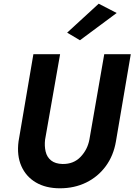

<svg xmlns="http://www.w3.org/2000/svg" viewBox="-20 -992 725 1035"><path d="M609 -922 512 -972 342 -816 411 -775ZM160 -700 80 -230Q70 -154 95 -97Q120 -40 173.5 -8.5Q227 23 303 23Q381 23 444.5 -8Q508 -39 550 -96Q592 -153 605 -230L685 -700H542L462 -240Q452 -186 414.5 -146.5Q377 -107 317 -108Q278 -109 255.5 -127Q233 -145 226 -175Q219 -205 223 -239L304 -700Z"/></svg>

Font: Jost* 600 Semi Italic
Style: Italic
Weight: 600
Italic angle: -10°
Version: Version 3.200; ttfautohint (v0.97) -l 8 -r 50 -G 200 -x 14 -